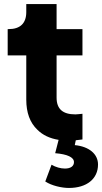

<svg xmlns="http://www.w3.org/2000/svg" viewBox="-20 -690 505 950"><path d="M321 240C409 240 465 195 465 124C465 72 421 35 350 28L355 4C367 3 378 1 388 0V-127C375 -126 362 -124 353 -124C290 -124 260 -151 260 -207V-416H388V-546H260V-670H110V-630C110 -574 79 -546 23 -546H18V-416H110V-197C110 -133 128 -83 165 -48C192 -21 227 -5 270 2L253 68C313 73 346 88 346 112C346 132 330 144 301 144C280 144 255 137 235 125L204 208C236 229 286 240 321 240Z"/></svg>

Font: Plus Jakarta Sans ExtraBold
Style: Regular
Weight: 800
Designer: Gumpita Rahayu
Foundry: Tokotype
Version: Version 2.071;gftools[0.9.30]